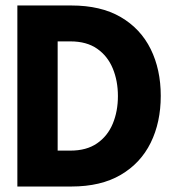

<svg xmlns="http://www.w3.org/2000/svg" viewBox="-20 -680 650 700"><path d="M43.3 -660H240.3Q347.6 -660 420.1 -617.8Q492.6 -575.5 529.4 -501Q566.1 -426.5 566.1 -330.5Q566.1 -234 529.4 -159.5Q492.7 -85 420.2 -42.5Q347.7 0 240.3 0H43.3ZM190.2 -529.1V-130.9H236.9Q295.6 -130.9 333.9 -157.4Q372.3 -183.8 391.1 -229Q409.9 -274.3 409.9 -329.6Q409.9 -385.2 391.1 -430.5Q372.4 -475.7 334.1 -502.4Q295.8 -529.1 236.9 -529.1Z"/></svg>

Font: League Spartan Extralight
Style: Regular
Weight: 200
Foundry: The League of Moveable Type
Version: Version 2.300; ttfautohint (v1.8.3)